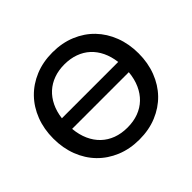

<svg xmlns="http://www.w3.org/2000/svg" viewBox="-171 -933 1146 1146"><g transform="rotate(-45 402.0 -360.0)"><path d="M162.5 -322Q167.5 -268 186.5 -225.8Q205.5 -183.5 236.5 -154Q267.5 -124.5 309.2 -109Q351 -93.5 402 -93.5Q453 -93.5 494.8 -109Q536.5 -124.5 567.2 -154Q598 -183.5 617 -225.8Q636 -268 641 -322ZM639.5 -410Q633 -461 613.8 -501.2Q594.5 -541.5 564 -569.5Q533.5 -597.5 492.5 -612.2Q451.5 -627 402 -627Q352.5 -627 311.8 -612.2Q271 -597.5 240.2 -569.5Q209.5 -541.5 190 -501.2Q170.5 -461 164 -410ZM402 -728Q483 -728 549.2 -700.5Q615.5 -673 662.8 -624Q710 -575 736 -507.5Q762 -440 762 -360Q762 -280 736 -212.5Q710 -145 662.8 -96.2Q615.5 -47.5 549.2 -20Q483 7.5 402 7.5Q321.5 7.5 255.2 -20Q189 -47.5 141.5 -96.2Q94 -145 68 -212.5Q42 -280 42 -360Q42 -440 68 -507.5Q94 -575 141.5 -624Q189 -673 255.2 -700.5Q321.5 -728 402 -728Z"/></g></svg>

Font: Lato 2
Style: Regular
Weight: 600
Designer: Lukasz Dziedzic with Adam Twardoch and Botio Nikoltchev
Foundry: tyPoland Lukasz Dziedzic
Version: Version 2.015; 2015-08-06; http://www.latofonts.com/